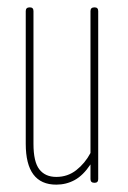

<svg xmlns="http://www.w3.org/2000/svg" viewBox="-20 -497 347 522"><path d="M133 5Q50 5 50 -106V-467Q50 -477 61 -477Q71 -477 71 -467V-106Q71 -57 87 -36.5Q103 -16 133 -16Q164 -16 187.5 -34.5Q211 -53 226 -81V-467Q226 -477 237 -477Q247 -477 247 -467V-10Q247 0 237 0Q226 0 226 -10V-50Q206 -20 183 -7.5Q160 5 133 5Z"/></svg>

Font: Zen Loop
Style: Regular
Weight: 400
Designer: Yoshimichi Ohira
Foundry: A-1 Corp ZenFonts
Version: Version 1.000; ttfautohint (v1.8.3)